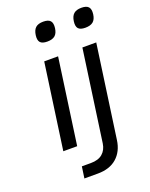

<svg xmlns="http://www.w3.org/2000/svg" viewBox="-162 -791 824 1055"><g transform="rotate(-20 249.5 -263.5)"><path d="M167 0H85.9L156.2 -500H237.3ZM206.1 112.8Q250 112.8 274.4 91.8Q298.8 70.8 304.2 34.2L379.4 -500H460.4L383.8 43Q375 106.9 333.5 143.6Q292 180.2 222.7 180.2H143.6L153.3 112.8ZM225.1 -707Q254.9 -707 266.6 -693.6Q278.3 -680.2 274.4 -650.9Q270.5 -622.1 255.1 -609.1Q239.7 -596.2 210 -596.2Q180.7 -596.2 169.2 -609.1Q157.7 -622.1 161.6 -650.9Q165.5 -680.2 180.7 -693.6Q195.8 -707 225.1 -707ZM448.2 -707Q478 -707 489.7 -693.6Q501.5 -680.2 497.6 -650.9Q493.7 -622.1 478 -609.1Q462.4 -596.2 432.6 -596.2Q403.3 -596.2 391.8 -609.1Q380.4 -622.1 384.3 -650.9Q388.2 -680.2 403.6 -693.6Q418.9 -707 448.2 -707Z"/></g></svg>

Font: Fivo Sans
Style: Italic
Weight: 400
Designer: Alexander Slobzheninov
Foundry: Alexander Slobzheninov
Version: 1.0